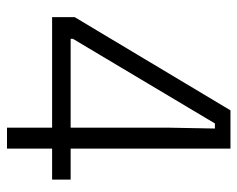

<svg xmlns="http://www.w3.org/2000/svg" viewBox="-85 -594 679 549"><g transform="rotate(90 254.5 -319.5)"><path d="M405 0H345V-458.5L347.5 -594.5H333L91 -188.5V-157.5L67 -182H493.5V-129H29V-193.5L295.5 -639H405Z"/></g></svg>

Font: Anek Kannada Light
Style: Regular
Weight: 300
Designer: Vaishnavi Murthy, Maithili Shingre (Kannada) & Yesha Goshar (Latin)
Foundry: Ek Type
Version: Version 1.003